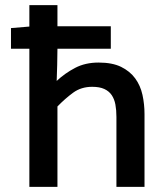

<svg xmlns="http://www.w3.org/2000/svg" viewBox="-20 -732 610 752"><path d="M202 -415Q234 -445 274 -466Q314 -487 366 -487Q420 -487 454.5 -470Q489 -453 509.5 -425Q530 -397 538 -360.5Q546 -324 546 -285V0H436V-274Q436 -301 432 -322.5Q428 -344 417.5 -359.5Q407 -375 388.5 -383.5Q370 -392 341 -392Q298 -392 266.5 -369Q235 -346 205 -315V0H95V-541H23V-622L95 -628V-712H205V-629H414V-541H205Q205 -509 204 -478Q203 -447 202 -415Z"/></svg>

Font: Codetta
Style: Bold
Weight: 700
Designer: Ulrich Proeller
Foundry: PROSA GmbH
Version: Version 2.00;September 29, 2018;FontCreator 11.5.0.2427 64-b